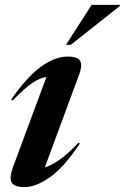

<svg xmlns="http://www.w3.org/2000/svg" viewBox="-20 -752 510 784"><path d="M32.5 -68 169.5 -437.5Q143.5 -434.5 112 -413.2Q80.5 -392 31.5 -341.5L25.5 -345.5Q91 -439.5 148 -480.2Q205 -521 255.5 -521Q298 -521 307.5 -502.8Q317 -484.5 303 -447L163 -68.5Q187 -75 220.5 -97.8Q254 -120.5 300.5 -169.5L306 -166Q243 -70.5 185 -29.2Q127 12 80 12Q38.5 12 27.8 -6.5Q17 -25 32.5 -68ZM249.5 -569 354 -732H470L469.5 -727.5L269 -569Z"/></svg>

Font: Newsreader Display SemiBold
Style: Italic
Weight: 600
Italic angle: -17°
Designer: Hugues Gentile
Foundry: Production Type
Version: Version 1.001